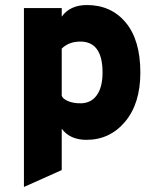

<svg xmlns="http://www.w3.org/2000/svg" viewBox="-20 -543 627 762"><path d="M323 12Q258 12 225 -32V132L75 199V-511H225V-477Q258 -523 325 -523Q421 -523 479 -453.5Q537 -384 537 -255Q537 -132 476.5 -60Q416 12 323 12ZM299 -133Q341 -133 364 -165Q387 -197 387 -255Q387 -378 299 -378Q253 -378 225 -350V-163Q229 -151 249.5 -142Q270 -133 299 -133Z"/></svg>

Font: Overpass Heavy
Style: Regular
Weight: 900
Designer: Delve Withrington, Thomas Jockin
Foundry: Delve Fonts
Version: Version 3.000;DELV;Overpass